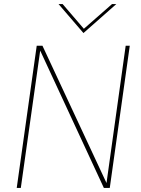

<svg xmlns="http://www.w3.org/2000/svg" viewBox="-20 -921 690 941"><path d="M62 0 160 -697H188L502 -24L596 -697H616L518 0H489L177 -673L82 0ZM389 -759 267 -901H287L391 -780L529 -901H550Z"/></svg>

Font: Hanken Grotesk Thin
Style: Italic
Weight: 250
Italic angle: -8°
Designer: Alfredo Marco Pradil
Foundry: Hanken Design Co.
Version: Version 3.013